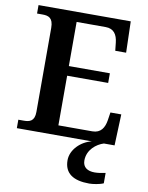

<svg xmlns="http://www.w3.org/2000/svg" viewBox="-101 -786 844 1097"><g transform="rotate(10 321.0 -237.0)"><path d="M32 0H467C406 14 349 68 349 130C349 206 401 240 494 240C515 240 555 234 576 224V164C552 169 531 172 513 172C473 172 444 155 444 115C444 52 495 13 537 0H599L606 -181H543L536 -135C529 -91 509 -57 460 -57H263V-345H501V-401H263V-657H431C479 -657 499 -626 504 -579L509 -533H572L567 -714H32V-665H63C98 -665 126 -657 126 -598V-111C126 -56 97 -49 63 -49H32Z"/></g></svg>

Font: Noto Serif Yezidi SemiBold
Style: Regular
Weight: 600
Designer: Dalton Maag Ltd
Foundry: Dalton Maag Ltd
Version: Version 1.001